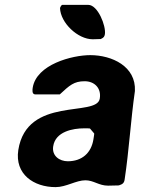

<svg xmlns="http://www.w3.org/2000/svg" viewBox="-20 -760 576 787"><path d="M55 -145C40 -46 118 7 208 7C251 7 292 -21 330 -21C364 -21 385 1 423 1C430 1 460 0 467 0C483 -5 489 -10 491 -25C509 -144 516 -269 533 -387C538 -488 439 -534 350 -534C276 -534 129 -496 114 -400C113 -392 110 -373 125 -373H225C265 -410 283 -427 327 -427C368 -427 396 -398 389 -356C377 -278 90 -368 55 -145ZM198 -160C207 -221 279 -234 325 -234C332 -234 349 -234 349 -233L366 -213C367 -213 364 -196 363 -189C354 -132 315 -99 258 -99C224 -99 192 -121 198 -160ZM226 -727C228 -666 299 -599 360 -599C365 -599 388 -600 393 -600C406 -606 408 -610 410 -620C415 -654 381 -740 342 -740H235C232 -740 227 -731 226 -727Z"/></svg>

Font: Asimov Print
Style: CIt
Weight: 500
Designer: Google
Version: Version 2.000980: 2014